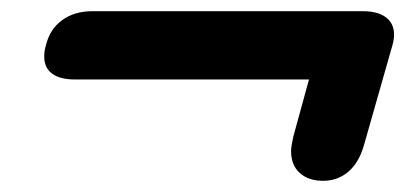

<svg xmlns="http://www.w3.org/2000/svg" viewBox="-20 -501 729 343"><path d="M684 -439Q684 -431 681 -420L630 -241Q621 -210 602 -194Q583 -178 557 -178Q531 -178 515.5 -192Q500 -206 500 -231Q500 -239 504 -257L532 -359H114Q87 -359 73 -369.5Q59 -380 59 -400Q59 -410 62 -420Q69 -449 91 -465Q113 -481 145 -481H628Q655 -481 669.5 -470Q684 -459 684 -439Z"/></svg>

Font: Shrikhand
Style: Regular
Weight: 400
Italic angle: -14°
Version: Version 1.000;PS 1.000;hotconv 1.0.88;makeotf.lib2.5.647800